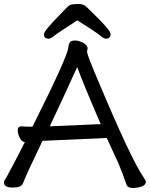

<svg xmlns="http://www.w3.org/2000/svg" viewBox="-27 -918 744 953"><path d="M220 -291 473 -302Q391 -491 356 -585Q278 -413 220 -291ZM633 15Q607 15 601 -1Q582 -57 561 -107L503 -233L345 -226Q199 -219 184 -219Q101 -47 87 -8Q79 13 37 13Q-7 13 -7 -12Q-7 -20 -2.5 -26Q2 -32 6 -39.5Q10 -47 19.5 -65Q29 -83 48.5 -119.5Q68 -156 96 -212H99Q83 -212 72 -232.5Q61 -253 61 -270Q61 -291 79 -291Q98 -289 134 -289Q307 -634 312 -681Q314 -701 320.5 -709Q327 -717 346 -717Q362 -717 383 -707Q404 -697 408 -680L405 -660Q405 -648 458 -522Q624 -127 685 -39Q697 -22 697 -16Q697 0 676.5 7.5Q656 15 633 15ZM498 -726Q488 -726 469.5 -742Q451 -758 357 -817Q260 -755 242.5 -740.5Q225 -726 215 -726Q191 -726 191 -748Q191 -765 274 -849Q294 -870 306 -882Q318 -894 329.5 -896Q341 -898 364 -898Q388 -898 401 -885Q414 -872 434 -853Q522 -768 522 -749Q522 -726 498 -726Z"/></svg>

Font: ToneOZ-Pinyin-WenKai-Medium
Style: Medium
Weight: 700
Designer: Fontworks Inc.
Foundry: ToneOZ
Version: Version 0.240331